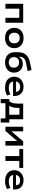

<svg xmlns="http://www.w3.org/2000/svg" viewBox="2203 -2969 897 5343"><g transform="rotate(90 2651.5 -297.5)"><path d="M86 0V-494H612V0H476V-386H222V0Z M1038 10Q950 10 886.5 -22Q823 -54 789 -112.5Q755 -171 755 -247Q755 -324 789 -381.5Q823 -439 886.5 -471.5Q950 -504 1037 -504Q1125 -504 1188.5 -471.5Q1252 -439 1286 -381.5Q1320 -324 1320 -247Q1320 -171 1286 -112.5Q1252 -54 1188.5 -22Q1125 10 1038 10ZM1037 -96Q1107 -96 1146 -136.5Q1185 -177 1185 -248Q1185 -319 1146 -358.5Q1107 -398 1037 -398Q968 -398 929 -358.5Q890 -319 890 -248Q890 -177 929 -136.5Q968 -96 1037 -96Z M1720 10Q1634 10 1569 -22Q1504 -54 1468.5 -114Q1433 -174 1433 -257V-348Q1433 -398 1441.5 -442.5Q1450 -487 1470.5 -525Q1491 -563 1524.5 -594Q1558 -625 1607 -647.5Q1656 -670 1723 -684L1926 -726L1959 -619L1731 -573Q1642 -555 1600.5 -510.5Q1559 -466 1559 -391V-351H1550Q1565 -391 1593 -421Q1621 -451 1662 -467.5Q1703 -484 1757 -484Q1810 -484 1854.5 -467Q1899 -450 1931.5 -418.5Q1964 -387 1982.5 -342.5Q2001 -298 2001 -242Q2001 -165 1966 -108.5Q1931 -52 1867.5 -21Q1804 10 1720 10ZM1717 -93Q1785 -93 1824.5 -130.5Q1864 -168 1864 -236Q1864 -303 1824.5 -341.5Q1785 -380 1717 -380Q1649 -380 1609 -342Q1569 -304 1569 -239Q1569 -170 1608.5 -131.5Q1648 -93 1717 -93Z M2421 10Q2325 10 2256.5 -21Q2188 -52 2151.5 -109.5Q2115 -167 2115 -245Q2115 -322 2149.5 -379.5Q2184 -437 2247.5 -470.5Q2311 -504 2395 -504Q2474 -504 2531 -473.5Q2588 -443 2619.5 -386.5Q2651 -330 2651 -251V-212H2223V-293H2556L2537 -275Q2536 -342 2500 -376Q2464 -410 2398 -410Q2350 -410 2315.5 -392.5Q2281 -375 2262.5 -341.5Q2244 -308 2244 -261V-250Q2244 -198 2263.5 -163.5Q2283 -129 2323.5 -111.5Q2364 -94 2427 -94Q2476 -94 2522 -105Q2568 -116 2602 -141L2640 -50Q2602 -21 2542.5 -5.5Q2483 10 2421 10Z M2736 131V-108H2799Q2823 -139 2836.5 -173Q2850 -207 2856.5 -251.5Q2863 -296 2863 -354V-494H3299V-108H3390V131H3275V0H2852V131ZM2924 -107H3172V-389H2981V-324Q2981 -261 2966.5 -204.5Q2952 -148 2924 -107Z M3506 0V-494H3635V-140H3611L3914 -494H4032V0H3904V-354H3929L3624 0Z M4323 0V-386H4129V-494H4654V-386H4459V0Z M5023 10Q4927 10 4858.5 -21Q4790 -52 4753.5 -109.5Q4717 -167 4717 -245Q4717 -322 4751.5 -379.5Q4786 -437 4849.5 -470.5Q4913 -504 4997 -504Q5076 -504 5133 -473.5Q5190 -443 5221.5 -386.5Q5253 -330 5253 -251V-212H4825V-293H5158L5139 -275Q5138 -342 5102 -376Q5066 -410 5000 -410Q4952 -410 4917.5 -392.5Q4883 -375 4864.5 -341.5Q4846 -308 4846 -261V-250Q4846 -198 4865.5 -163.5Q4885 -129 4925.5 -111.5Q4966 -94 5029 -94Q5078 -94 5124 -105Q5170 -116 5204 -141L5242 -50Q5204 -21 5144.5 -5.5Q5085 10 5023 10Z"/></g></svg>

Font: Nunito Sans 10pt SemiExpanded
Style: Bold
Weight: 700
Width: 6
Designer: Vernon Adams
Foundry: Vernon Adams
Version: Version 3.101;gftools[0.9.27]